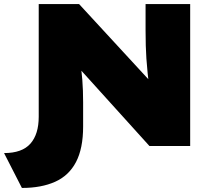

<svg xmlns="http://www.w3.org/2000/svg" viewBox="-60 -720 1085 947"><path d="M48 207 -40 35Q49 35 90 -11.5Q131 -58 131 -144V-700H330L730 -266L678 -269Q672 -323 668 -361.5Q664 -400 662 -431.5Q660 -463 659 -495.5Q658 -528 658 -570V-700H878V0H677L244 -479L330 -466Q336 -420 340 -386.5Q344 -353 346 -326Q348 -299 349 -272.5Q350 -246 350 -215.5Q350 -185 350 -145V-96Q350 12 315 79Q280 146 212 176.5Q144 207 48 207Z"/></svg>

Font: Lexend Giga Black
Style: Regular
Weight: 900
Designer: Bonnie Shaver-Troup, Thomas Jockin
Foundry: Lexend
Version: Version 1.007